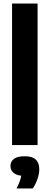

<svg xmlns="http://www.w3.org/2000/svg" viewBox="-20 -828 283 1096"><path d="M48.8 0V-808H194.5V0ZM74.6 247.9Q91.4 214.6 97.8 191.6Q104.2 168.6 104.2 143.9L133.6 176.1H122Q79.7 176.1 59.7 160.6Q39.7 145.1 39.7 119.5Q39.7 93.7 59.6 78.8Q79.4 63.9 121.4 63.9Q164.5 63.9 184.4 83Q204.2 102.1 204.2 137.8Q204.2 164.2 193.6 194.7Q182.9 225.1 166.8 247.9Z"/></svg>

Font: Encode Sans Condensed Thin
Style: Regular
Weight: 100
Width: 3
Designer: Multiple Designers
Foundry: Impallari Type
Version: Version 3.002